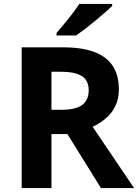

<svg xmlns="http://www.w3.org/2000/svg" viewBox="-20 -954 700 974"><path d="M298 -714Q395 -714 458 -690.5Q521 -667 552 -619.5Q583 -572 583 -500Q583 -451 564.5 -414.5Q546 -378 515.5 -352.5Q485 -327 450 -311L660 0H492L322 -274H241V0H90V-714ZM287 -590H241V-397H290Q365 -397 397.5 -422Q430 -447 430 -496Q430 -530 414.5 -550.5Q399 -571 367.5 -580.5Q336 -590 287 -590ZM549 -924Q535 -910 512 -890Q489 -870 462.5 -848Q436 -826 410.5 -806.5Q385 -787 366 -774H267V-787Q283 -806 304.5 -831.5Q326 -857 347 -884.5Q368 -912 382 -934H549Z"/></svg>

Font: Noto Sans Tamil
Style: Regular
Weight: 400
Designer: Jelle Bosma - Monotype Design Team
Foundry: Monotype Imaging Inc.
Version: Version 2.003